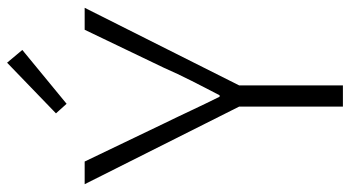

<svg xmlns="http://www.w3.org/2000/svg" viewBox="-243 -745 988 542"><g transform="rotate(-90 251.0 -474.0)"><path d="M221 0H281V-293L500 -729H438L331 -506C308 -453 281 -402 253 -348H249C222 -402 199 -453 173 -506L66 -729H2L221 -293ZM229 -780 381 -905 345 -948 202 -810Z"/></g></svg>

Font: Noto Sans Japanese Light
Style: Regular
Weight: 300
Designer: Ryoko NISHIZUKA (kana & ideographs); Paul D. Hunt (Latin, Greek & Cyrillic); Wenlong ZHANG (bopomofo); Sandoll Communica
Foundry: Adobe Systems Incorporated
Version: Version 1.000;PS 1;hotconv 1.0.78;makeotf.lib2.5.61930